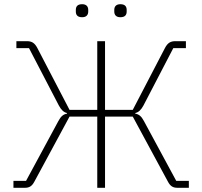

<svg xmlns="http://www.w3.org/2000/svg" viewBox="-20 -894 963 914"><path d="M44 -33H104L258 -318C270 -341 282 -350 299 -353V-356C284 -359 271 -371 260 -392L118 -665H58V-698H108C131 -698 145 -690 158 -665L311 -371H443V-698H480V-371H612L765 -665C778 -690 792 -698 815 -698H865V-665H805L663 -392C652 -371 639 -359 624 -356V-353C641 -350 653 -341 665 -318L819 -33H879V0H825C804 0 791 -7 779 -30L612 -339H480V0H443V-339H311L144 -30C132 -7 119 0 98 0H44ZM371 -812C348 -812 341 -824 341 -839V-847C341 -862 348 -874 371 -874C392 -874 400 -862 400 -847V-839C400 -824 392 -812 371 -812ZM553 -812C532 -812 524 -824 524 -839V-847C524 -862 532 -874 553 -874C576 -874 583 -862 583 -847V-839C583 -824 576 -812 553 -812Z"/></svg>

Font: Plexus Sans ExtraLight
Style: Regular
Weight: 250
Version: Version 2.001;PS 002.001;hotconv 1.0.70;makeotf.lib2.5.58329